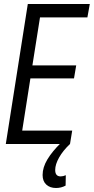

<svg xmlns="http://www.w3.org/2000/svg" viewBox="-20 -720 469 960"><path d="M9 0 119 -700H429L417 -633H180L142 -393H361L350 -328H132L91 -67H341L330 0ZM285 -6 330 0Q295 33 275.5 67.5Q256 102 256 130Q256 162 283 162Q296 162 309 156L308 208Q286 220 260 220Q230 220 211.5 203Q193 186 193 155Q193 117 217 77Q241 37 285 -6Z"/></svg>

Font: Georama SemiCondensed
Style: Italic
Weight: 400
Width: 4
Italic angle: -9°
Designer: Jean-Baptiste Levee
Foundry: Production Type
Version: Version 1.000